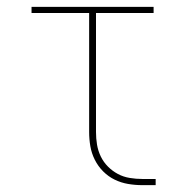

<svg xmlns="http://www.w3.org/2000/svg" viewBox="-20 -540 540 560"><path d="M395 0Q374 0 353.5 -3.5Q333 -7 314.5 -16Q296 -25 281 -40Q266 -55 256.5 -74Q247 -93 243.5 -113.5Q240 -134 240 -155V-502H72V-520H428V-502H260V-155Q260 -136 263 -118Q266 -100 274 -83.5Q282 -67 295 -54Q308 -41 324 -32.5Q340 -24 358.5 -21Q377 -18 395 -18H434V0Z"/></svg>

Font: Iosevka SS04 Thin
Style: Regular
Weight: 100
Monospace: yes
Designer: Belleve Invis
Foundry: Belleve Invis
Version: Version 19.0.0; ttfautohint (v1.8.4)